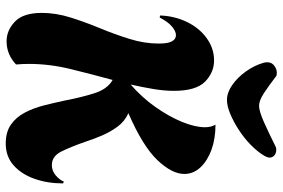

<svg xmlns="http://www.w3.org/2000/svg" viewBox="-178 -801 986 670"><g transform="rotate(90 315.0 -466.0)"><path d="M481 7Q441 7 415 -11Q389 -29 373 -59.5Q357 -90 347.5 -127.5Q338 -165 330 -203Q320 -256 305.5 -302Q291 -348 259 -366Q239 -293 221 -219.5Q203 -146 203 -74Q203 -63 203.5 -51.5Q204 -40 205 -29Q170 4 124 4Q86 4 55.5 -25Q25 -54 25 -119Q25 -168 41 -219Q57 -270 78.5 -322Q100 -374 116 -425.5Q132 -477 132 -527Q132 -560 124 -573.5Q116 -587 103 -587Q89 -587 72.5 -573Q56 -559 41 -530L34 -532Q36 -583 57 -626Q78 -669 113.5 -694.5Q149 -720 191 -720Q233 -720 265 -688.5Q297 -657 297 -580Q297 -546 290.5 -507.5Q284 -469 275 -429Q320 -468 353.5 -515.5Q387 -563 405.5 -608.5Q424 -654 424 -688Q424 -710 415 -725Q464 -725 502.5 -711Q541 -697 564 -672.5Q587 -648 587 -616Q587 -573 538.5 -522Q490 -471 375 -421Q404 -408 422.5 -382.5Q441 -357 453.5 -327.5Q466 -298 475 -270Q492 -221 508.5 -187.5Q525 -154 556 -154Q576 -154 591.5 -167Q607 -180 614 -196L620 -193Q620 -139 604 -93.5Q588 -48 557 -20.5Q526 7 481 7ZM329 -765Q303 -765 276.5 -783.5Q250 -802 229 -831.5Q208 -861 199 -893Q193 -917 208.5 -929.5Q224 -942 244 -938Q279 -911 305 -894Q331 -877 349 -877Q368 -877 407 -894.5Q446 -912 492 -935Q502 -939 513 -935.5Q524 -932 528.5 -922Q533 -912 524 -896Q510 -872 486 -848.5Q462 -825 433.5 -806.5Q405 -788 377.5 -776.5Q350 -765 329 -765Z"/></g></svg>

Font: Agbalumo
Style: Regular
Weight: 400
Designer: Raphael Alegbeleye
Foundry: Sorkin Type Co.
Version: Version 1.000; ttfautohint (v1.8.4)